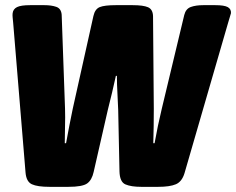

<svg xmlns="http://www.w3.org/2000/svg" viewBox="-20 -722 915 744"><path d="M172 2Q125 2 103.5 -8Q82 -18 79 -53L31 -634Q30 -645 29 -654.5Q28 -664 29 -671Q31 -687 46 -694.5Q61 -702 97 -702H152Q179 -702 198 -695.5Q217 -689 219 -665L232 -301Q233 -267 232 -234Q231 -201 231 -167H236Q248 -234 262 -301L342 -660Q348 -687 366.5 -694.5Q385 -702 429 -702H494Q535 -702 553.5 -694Q572 -686 573 -660L576 -301Q576 -267 575.5 -234Q575 -201 574 -167H579Q585 -201 592 -234.5Q599 -268 607 -301L694 -664Q700 -688 719.5 -695Q739 -702 768 -702H814Q849 -702 862.5 -694.5Q876 -687 875 -671Q873 -663 870 -654Q867 -645 864 -634L695 -51Q685 -18 661.5 -8Q638 2 593 2H527Q488 2 466 -7.5Q444 -17 443 -58L438 -296Q437 -329 435 -362Q433 -395 433 -428H429Q422 -395 414 -362Q406 -329 398 -297L343 -56Q336 -24 317.5 -11Q299 2 245 2Z"/></svg>

Font: Asap Semi Condensed Semi Condensed Black
Style: Italic
Weight: 900
Width: 4
Italic angle: -6°
Designer: Pablo Cosgaya
Foundry: Omnibus-Type
Version: Version 3.001; ttfautohint (v1.8.4.7-5d5b)